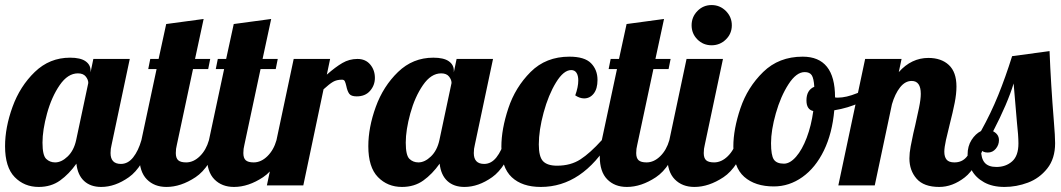

<svg xmlns="http://www.w3.org/2000/svg" viewBox="-33 -733 4193 759"><path d="M-13 -155Q-13 -229 16.5 -310.5Q46 -392 104.5 -448.5Q163 -505 244 -505Q285 -505 305 -491Q325 -477 325 -454V-447L336 -500H480L408 -160Q404 -145 404 -128Q404 -85 445 -85Q473 -85 493.5 -111Q514 -137 526 -179H568Q531 -71 476.5 -32.5Q422 6 367 6Q325 6 299.5 -17.5Q274 -41 269 -86Q240 -45 204.5 -19.5Q169 6 120 6Q63 6 25 -33Q-13 -72 -13 -155ZM268 -179 316 -405Q316 -418 306 -430.5Q296 -443 275 -443Q235 -443 203 -396.5Q171 -350 153 -284.5Q135 -219 135 -169Q135 -119 149.5 -105Q164 -91 185 -91Q210 -91 234.5 -114.5Q259 -138 268 -179Z M518 -114Q518 -139 526 -179L586 -460H553L561 -500H594L624 -638L772 -658L738 -500H798L790 -460H730L666 -160Q662 -145 662 -128Q662 -108 671.5 -99.5Q681 -91 703 -91Q732 -91 757 -115.5Q782 -140 793 -179H835Q798 -71 740 -32.5Q682 6 625 6Q577 6 547.5 -24Q518 -54 518 -114Z M785 -114Q785 -139 793 -179L853 -460H820L828 -500H861L891 -638L1039 -658L1005 -500H1065L1057 -460H997L933 -160Q929 -145 929 -128Q929 -108 938.5 -99.5Q948 -91 970 -91Q999 -91 1024 -115.5Q1049 -140 1060 -179H1102Q1065 -71 1007 -32.5Q949 6 892 6Q844 6 814.5 -24Q785 -54 785 -114Z M1128 -500H1272L1259 -438Q1293 -468 1320.5 -484Q1348 -500 1380 -500Q1412 -500 1430.5 -478Q1449 -456 1449 -425Q1449 -396 1430 -374Q1411 -352 1377 -352Q1355 -352 1347.5 -362.5Q1340 -373 1336 -393Q1333 -406 1330 -412Q1327 -418 1319 -418Q1298 -418 1283.5 -409.5Q1269 -401 1246 -380L1166 0H1022Z M1423 -155Q1423 -229 1452.5 -310.5Q1482 -392 1540.5 -448.5Q1599 -505 1680 -505Q1721 -505 1741 -491Q1761 -477 1761 -454V-447L1772 -500H1916L1844 -160Q1840 -145 1840 -128Q1840 -85 1881 -85Q1909 -85 1929.5 -111Q1950 -137 1962 -179H2004Q1967 -71 1912.5 -32.5Q1858 6 1803 6Q1761 6 1735.5 -17.5Q1710 -41 1705 -86Q1676 -45 1640.5 -19.5Q1605 6 1556 6Q1499 6 1461 -33Q1423 -72 1423 -155ZM1704 -179 1752 -405Q1752 -418 1742 -430.5Q1732 -443 1711 -443Q1671 -443 1639 -396.5Q1607 -350 1589 -284.5Q1571 -219 1571 -169Q1571 -119 1585.5 -105Q1600 -91 1621 -91Q1646 -91 1670.5 -114.5Q1695 -138 1704 -179Z M1949 -153Q1949 -222 1976.5 -305Q2004 -388 2064.5 -448.5Q2125 -509 2218 -509Q2278 -509 2303.5 -483Q2329 -457 2329 -417Q2329 -382 2314 -363Q2299 -344 2276 -344Q2259 -344 2241 -356Q2253 -389 2253 -415Q2253 -434 2246 -445Q2239 -456 2225 -456Q2195 -456 2165 -407Q2135 -358 2116 -288Q2097 -218 2097 -162Q2097 -113 2114 -95.5Q2131 -78 2169 -78Q2223 -78 2261.5 -103Q2300 -128 2346 -179H2380Q2269 6 2105 6Q2031 6 1990 -32.5Q1949 -71 1949 -153Z M2338 -114Q2338 -139 2346 -179L2406 -460H2373L2381 -500H2414L2444 -638L2592 -658L2558 -500H2618L2610 -460H2550L2486 -160Q2482 -145 2482 -128Q2482 -108 2491.5 -99.5Q2501 -91 2523 -91Q2552 -91 2577 -115.5Q2602 -140 2613 -179H2655Q2618 -71 2560 -32.5Q2502 6 2445 6Q2397 6 2367.5 -24Q2338 -54 2338 -114Z M2701 -633Q2701 -666 2724 -689.5Q2747 -713 2780 -713Q2813 -713 2836.5 -689.5Q2860 -666 2860 -633Q2860 -600 2836.5 -577Q2813 -554 2780 -554Q2747 -554 2724 -577Q2701 -600 2701 -633ZM2605 -114Q2605 -139 2613 -179L2681 -500H2825L2753 -160Q2749 -145 2749 -128Q2749 -108 2758.5 -99.5Q2768 -91 2790 -91Q2819 -91 2844 -115.5Q2869 -140 2880 -179H2922Q2885 -71 2827 -32.5Q2769 6 2712 6Q2664 6 2634.5 -24Q2605 -54 2605 -114Z M2866 -154Q2866 -222 2894 -305Q2922 -388 2984 -448.5Q3046 -509 3140 -509Q3268 -509 3268 -349V-348Q3271 -347 3279 -347Q3312 -347 3355 -364.5Q3398 -382 3433 -407L3442 -380Q3413 -349 3366.5 -327.5Q3320 -306 3265 -297Q3257 -206 3224 -138Q3191 -70 3139 -33Q3087 4 3026 4Q2952 4 2909 -34Q2866 -72 2866 -154ZM3182 -294Q3155 -300 3155 -336Q3155 -377 3186 -390Q3184 -423 3176 -435.5Q3168 -448 3148 -448Q3115 -448 3084 -400Q3053 -352 3034 -285Q3015 -218 3015 -167Q3015 -119 3026 -102.5Q3037 -86 3066 -86Q3090 -86 3114 -113.5Q3138 -141 3156 -188.5Q3174 -236 3182 -294Z M3562 -107Q3562 -128 3567 -154.5Q3572 -181 3577.5 -206Q3583 -231 3585 -238Q3593 -273 3600 -307Q3607 -341 3607 -362Q3607 -413 3571 -413Q3545 -413 3525 -387.5Q3505 -362 3493 -321L3425 0H3281L3387 -500H3531L3520 -448Q3570 -504 3637 -504Q3688 -504 3718 -476Q3748 -448 3748 -391Q3748 -362 3741 -326.5Q3734 -291 3721 -240Q3713 -209 3706.5 -179.5Q3700 -150 3700 -133Q3700 -113 3709 -102Q3718 -91 3740 -91Q3770 -91 3788 -112.5Q3806 -134 3824 -179H3866Q3829 -69 3780.5 -31.5Q3732 6 3680 6Q3619 6 3590.5 -26.5Q3562 -59 3562 -107Z M3792 -122Q3792 -155 3807.5 -179.5Q3823 -204 3845 -215Q3884 -285 3913 -356.5Q3942 -428 3968 -511L4116 -531Q4121 -403 4133 -254Q4138 -194 4138 -167Q4138 -106 4107 -67Q4076 -28 4030.5 -11Q3985 6 3938 6Q3890 6 3857 -12.5Q3824 -31 3808 -60.5Q3792 -90 3792 -122ZM3993 -166Q3993 -196 3987 -250Q3977 -364 3974 -403Q3950 -324 3893 -214Q3916 -202 3916 -179Q3916 -160 3903.5 -145Q3891 -130 3872 -130Q3851 -130 3845 -143Q3845 -107 3859.5 -90Q3874 -73 3906 -73Q3943 -73 3968 -95Q3993 -117 3993 -166Z"/></svg>

Font: Lobster
Style: Regular
Weight: 400
Designer: Impallari Type
Foundry: Impallari Type
Version: Version 2.100